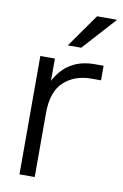

<svg xmlns="http://www.w3.org/2000/svg" viewBox="-84 -781 533 831"><g transform="rotate(10 182.5 -366.0)"><path d="M62 -520H126V-422Q180 -526 300 -526H339V-462H297Q223 -462 176 -418.5Q129 -375 129 -281V0H62ZM274 -732H362L230 -586H171Z"/></g></svg>

Font: Aspekta 300
Style: Regular
Weight: 300
Designer: Ivo Dolenc
Version: Version 2.000